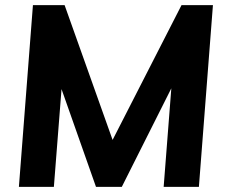

<svg xmlns="http://www.w3.org/2000/svg" viewBox="-20 -732 891 752"><path d="M691 -712H814L759 0H621L651 -386L457 0H356L221 -383L191 0H54L109 -712H233L421 -184Z"/></svg>

Font: Muli ExtraBold
Style: Italic
Weight: 800
Italic angle: -4.541°
Designer: Vernon Adams
Foundry: Vernon Adams
Version: Version 2.000